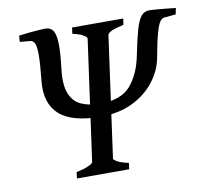

<svg xmlns="http://www.w3.org/2000/svg" viewBox="-72 -710 855 790"><g transform="rotate(-10 355.0 -315.0)"><path d="M704.6 -594.2 656.2 -589.8Q646.5 -588.9 637.9 -577.1Q629.4 -565.4 619.9 -531.2Q610.4 -497.1 597.7 -428.2Q587.9 -378.4 553.2 -333.7Q518.6 -289.1 461.7 -261.2Q404.8 -233.4 328.6 -233.4Q208.5 -233.4 156.2 -280.5Q104 -327.6 113.3 -419.9Q120.6 -489.3 120.8 -525.4Q121.1 -561.5 115 -575.4Q108.9 -589.4 96.7 -590.3L53.2 -594.2L55.2 -620.1Q72.3 -622.6 94.7 -624.8Q117.2 -627 137 -628.4Q156.7 -629.9 166 -629.9Q186 -629.9 197 -615.7Q208 -601.6 209.7 -563.7Q211.4 -525.9 202.6 -454.1Q194.8 -388.2 210 -351.6Q225.1 -314.9 258.1 -300.8Q291 -286.6 336.4 -286.6Q422.9 -286.6 462.6 -332.5Q502.4 -378.4 517.6 -454.1Q531.2 -522 542.2 -560.3Q553.2 -598.6 566.7 -614.3Q580.1 -629.9 600.6 -629.9Q608.9 -629.9 629.2 -628.2Q649.4 -626.5 672.1 -624.3Q694.8 -622.1 710 -620.1ZM405.8 0H187.5L190.4 -25.9Q222.2 -32.7 241 -41Q259.8 -49.3 260.7 -55.7L330.6 -559.1Q331.5 -564.9 317.4 -573.7Q303.2 -582.5 272 -589.4L275.4 -615.2H489.3L485.4 -589.4Q419.9 -575.2 417.5 -559.1L347.7 -55.7Q346.7 -49.8 362.1 -41.3Q377.4 -32.7 409.2 -25.9Z"/></g></svg>

Font: Gentium Book Plus
Style: Italic
Weight: 400
Italic angle: -8°
Designer: Victor Gaultney, Annie Olsen, Iska Routamaa, Becca Hirsbrunner
Foundry: SIL International
Version: Version 6.101